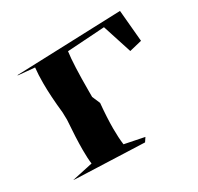

<svg xmlns="http://www.w3.org/2000/svg" viewBox="-129 -804 907 881"><g transform="rotate(-30 324.5 -363.0)"><path d="M402 -73 40 -87 30 -88 141 -112Q137 -139 137 -186Q137 -247 144 -343L143 -382Q133 -472 133 -543Q133 -587 137 -623L51 -631L49 -633L604 -653L619 -486L553 -470L503 -625L305 -612Q296 -549 296 -405V-375L314 -333Q307 -258 307 -201Q307 -152 312 -115L416 -94Z"/></g></svg>

Font: Xiangcui Kesong Xiangcui Kesong
Style: Regular
Weight: 400
Version: Version 1.501;March 28, 2024;FontCreator 14.0.0.2814 64-bit